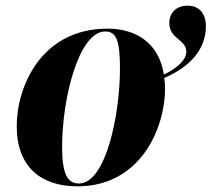

<svg xmlns="http://www.w3.org/2000/svg" viewBox="-20 -647 746 677"><path d="M253 10C477 10 562 -197 562 -335C562 -348 561 -360 559 -372C648 -410 706 -472 706 -554C706 -599 683 -627 641 -627C600 -627 577 -600 577 -566C577 -509 637 -508 637 -465C637 -436 605 -407 558 -384C540 -498 457 -546 359 -546C127 -546 39 -344 39 -202C39 -59 124 10 253 10ZM258 0C218 0 199 -34 199 -129C199 -301 258 -536 351 -536C391 -536 403 -503 403 -405C403 -245 354 0 258 0Z"/></svg>

Font: Noto Serif Display SemiCondensed ExtraBold
Style: Italic
Weight: 800
Width: 4
Italic angle: -12°
Designer: Monotype Design Team
Foundry: Monotype Imaging Inc.
Version: Version 2.009